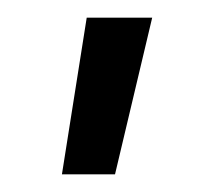

<svg xmlns="http://www.w3.org/2000/svg" viewBox="-20 -77 242 217"><path d="M50 120 78 -57H152L110 120Z"/></svg>

Font: Kanit Light
Style: Regular
Weight: 300
Designer: Katatrad Team
Foundry: CadsonDemak
Version: Version 2.000; ttfautohint (v1.8.3)